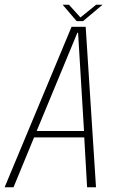

<svg xmlns="http://www.w3.org/2000/svg" viewBox="-46 -789 506 809"><path d="M-26.5 0 255.5 -676H315L358.5 0H321L309 -210H97.5L11 0ZM108.5 -237H308L283 -651H280ZM277 -700 218 -769H244.5L293 -715.5L359 -769H386L304 -700Z"/></svg>

Font: Anybody ExtraLight
Style: Italic
Weight: 200
Italic angle: -10°
Designer: Tyler Finck
Foundry: Etcetera Type Company
Version: Version 1.010; ttfautohint (v1.8.3) -l 8 -r 50 -G 200 -x 14 